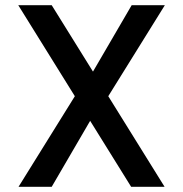

<svg xmlns="http://www.w3.org/2000/svg" viewBox="-20 -715 700 735"><path d="M50 -695H178L610 0H482ZM347 -290 178 0H51L286 -378ZM315 -405 484 -695H611L376 -317Z"/></svg>

Font: Parkinsans Medium
Style: Regular
Weight: 500
Designer: Red Stone, Indian Type Foundry
Foundry: Indian Type Foundry
Version: Version 1.000